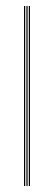

<svg xmlns="http://www.w3.org/2000/svg" viewBox="-20 -620 180 640"><path d="M76 0V-600H80V0ZM60 0V-600H64V0ZM68 0V-600H72V0Z"/></svg>

Font: Big Shoulders Inline Thin
Style: Regular
Weight: 100
Designer: Patric King
Foundry: XO Type Co
Version: Version 2.002